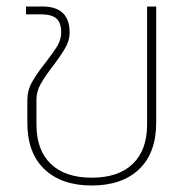

<svg xmlns="http://www.w3.org/2000/svg" viewBox="-20 -555 580 590"><path d="M64 -178V-247Q64 -277 78.5 -303Q93 -329 121 -364Q145 -395 156.5 -414.5Q168 -434 168 -455Q168 -486 153 -498.5Q138 -511 105 -511H60V-535H111Q152 -535 173 -515Q194 -495 194 -455Q194 -432 181.5 -409.5Q169 -387 144 -354Q118 -320 105 -297Q92 -274 92 -249V-172Q92 -94 136 -51.5Q180 -9 262 -9Q344 -9 388 -51.5Q432 -94 432 -172V-535H460V-178Q460 -85 407.5 -35Q355 15 262 15Q169 15 116.5 -35Q64 -85 64 -178Z"/></svg>

Font: Prompt Thin
Style: Regular
Weight: 250
Designer: Katatrad Team
Foundry: CadsonDemak
Version: Version 1.001